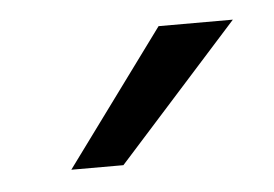

<svg xmlns="http://www.w3.org/2000/svg" viewBox="-28 -691 320 224"><g transform="rotate(-5 132.0 -579.0)"><path d="M251 -658 109 -500H48L164 -658Z"/></g></svg>

Font: Overused Grotesk
Style: Italic
Weight: 400
Italic angle: -10°
Version: Version 0.003